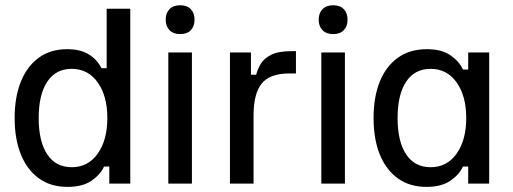

<svg xmlns="http://www.w3.org/2000/svg" viewBox="-20 -700 1957 732"><path d="M237.5 12.5Q173.3 12.5 128.3 -20Q83.3 -52.5 59.6 -111.2Q35.8 -170 35.8 -250Q35.8 -330 59.6 -388.8Q83.3 -447.5 127.9 -480Q172.5 -512.5 235.8 -512.5Q286.7 -512.5 318.8 -492.5Q350.8 -472.5 366.7 -440H386.7V-666.7H476.7V0H396.7V-65H376.7Q363.3 -35 329.2 -11.2Q295 12.5 237.5 12.5ZM253.3 -62.5Q315.8 -62.5 352.5 -114.2Q389.2 -165.8 389.2 -250Q389.2 -334.2 352.5 -385.8Q315.8 -437.5 253.3 -437.5Q192.5 -437.5 160 -388.3Q127.5 -339.2 127.5 -250Q127.5 -160.8 160 -111.7Q192.5 -62.5 253.3 -62.5Z M711.7 0H621.7V-500H711.7ZM666.7 -570Q640.8 -570 626.2 -585Q611.7 -600 611.7 -625Q611.7 -650 626.2 -665Q640.8 -680 666.7 -680Q693.3 -680 707.5 -665Q721.7 -650 721.7 -625Q721.7 -600 707.5 -585Q693.3 -570 666.7 -570Z M946.7 0H856.7V-500H936.7V-415H956.7Q961.7 -435.8 974.2 -456.7Q986.7 -477.5 1014.2 -491.2Q1041.7 -505 1091.7 -505H1108.3V-420H1083.3Q1008.3 -420 977.5 -381.2Q946.7 -342.5 946.7 -260Z M1295 0H1205V-500H1295ZM1250 -570Q1224.2 -570 1209.6 -585Q1195 -600 1195 -625Q1195 -650 1209.6 -665Q1224.2 -680 1250 -680Q1276.7 -680 1290.8 -665Q1305 -650 1305 -625Q1305 -600 1290.8 -585Q1276.7 -570 1250 -570Z M1605.8 12.5Q1541.7 12.5 1496.7 -20Q1451.7 -52.5 1427.9 -111.2Q1404.2 -170 1404.2 -250Q1404.2 -330 1427.9 -388.8Q1451.7 -447.5 1497.1 -480Q1542.5 -512.5 1607.5 -512.5Q1664.2 -512.5 1697.9 -488.8Q1731.7 -465 1745 -435H1765V-500H1845V0H1765V-65H1745Q1731.7 -35 1697.5 -11.2Q1663.3 12.5 1605.8 12.5ZM1621.7 -62.5Q1684.2 -62.5 1720.8 -114.2Q1757.5 -165.8 1757.5 -250Q1757.5 -334.2 1720.8 -385.8Q1684.2 -437.5 1621.7 -437.5Q1560.8 -437.5 1528.3 -388.3Q1495.8 -339.2 1495.8 -250Q1495.8 -160.8 1528.3 -111.7Q1560.8 -62.5 1621.7 -62.5Z"/></svg>

Font: Familjen Grotesk Variable
Style: Regular
Weight: 400
Designer: Anders Wikstroem, Jonas Baeckman, Matilda Gysing, Kristian Moeller
Foundry: Familjen STHLM AB
Version: Version 2.000